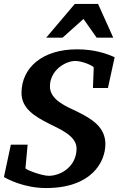

<svg xmlns="http://www.w3.org/2000/svg" viewBox="-25 -937 607 973"><path d="M556 -647C516 -665 455 -687 365 -687C190 -687 84 -594 84 -466C84 -386 153 -346 224 -310C273 -285 363 -250 363 -185C363 -92 282 -46 222 -46C188 -46 103 -77 104 -85L115 -204H30L-5 -40C13 -29 98 16 208 16C439 16 509 -116 509 -207C509 -294 439 -335 367 -371C315 -396 228 -429 228 -499C228 -580 305 -628 357 -628C394 -628 450 -602 450 -595L446 -491H522ZM549 -746 472 -917H354L209 -746H292L398 -841L465 -746Z"/></svg>

Font: Veleka
Style: Bold Italic
Weight: 700
Italic angle: -12°
Designer: Stefan Peev, Context Ltd, 2016; SIL International, 1997-2014.
Foundry: Stefan Peev, Context Ltd, 2016
Version: Version 5.000